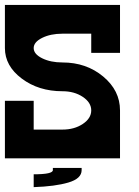

<svg xmlns="http://www.w3.org/2000/svg" viewBox="-20 -645 567 782"><path d="M0 0V-234.4H117.2V-117.2H234.4Q282.7 -117.2 317.1 -140.1Q351.6 -163.1 351.6 -195.3Q351.6 -227.5 317.1 -250.5Q282.7 -273.4 234.4 -273.4Q137.2 -273.4 68.6 -325Q0 -376.5 0 -449.2V-625H468.8V-429.7H351.6V-507.8H234.4Q186 -507.8 151.6 -490.7Q117.2 -473.6 117.2 -449.2Q117.2 -424.8 151.6 -407.7Q186 -390.6 234.4 -390.6Q331.5 -390.6 400.1 -333.5Q468.8 -276.4 468.8 -195.3V0ZM312.5 39.1V47.9Q312.5 82.5 258.5 98.4Q204.6 114.3 117.2 117.2V64.9Q195.3 64.9 195.3 47.9V39.1Z"/></svg>

Font: Leporid
Style: Regular
Weight: 400
Designer: GGBotNet
Foundry: GGBotNet
Version: 1.00